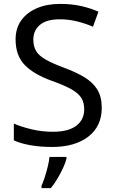

<svg xmlns="http://www.w3.org/2000/svg" viewBox="-20 -744 589 985"><path d="M502 -191Q502 -96 433 -43Q364 10 247 10Q187 10 136 1Q85 -8 51 -24V-110Q87 -94 140.5 -81Q194 -68 251 -68Q331 -68 371.5 -99Q412 -130 412 -183Q412 -218 397 -242Q382 -266 345.5 -286.5Q309 -307 244 -330Q153 -363 106.5 -411Q60 -459 60 -542Q60 -599 89 -639.5Q118 -680 169.5 -702Q221 -724 288 -724Q347 -724 396 -713Q445 -702 485 -684L457 -607Q420 -623 376.5 -634Q333 -645 286 -645Q219 -645 185 -616.5Q151 -588 151 -541Q151 -505 166 -481Q181 -457 215 -438Q249 -419 307 -397Q370 -374 413.5 -347.5Q457 -321 479.5 -284Q502 -247 502 -191ZM321 70Q317 88 304.5 115.5Q292 143 275.5 171Q259 199 241 221H193V209Q201 192 209.5 165.5Q218 139 225 110.5Q232 82 234 61H321Z"/></svg>

Font: Noto Sans Buhid
Style: Regular
Weight: 400
Designer: Monotype Design Team
Foundry: Monotype Imaging Inc.
Version: Version 2.001